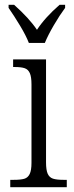

<svg xmlns="http://www.w3.org/2000/svg" viewBox="-20 -785 310 805"><path d="M16 -752V-765H39Q102 -709 135 -660Q169 -712 230 -765H253V-752Q230 -721 205.5 -679Q181 -637 168 -605H101Q89 -636 64 -677.5Q39 -719 16 -752ZM23 -31H38Q67 -31 82 -35.5Q97 -40 104.5 -55.5Q112 -71 112 -102V-431Q112 -463 105 -478.5Q98 -494 83.5 -499Q69 -504 42 -504H35V-536H173V-105Q173 -72 180 -56.5Q187 -41 202 -36Q217 -31 246 -31H260V0H23Z"/></svg>

Font: Noto Serif NarrowLight
Style: Regular
Weight: 300
Width: 4
Designer: Monotype Design Team
Foundry: Monotype Imaging Inc.
Version: Version 1.001